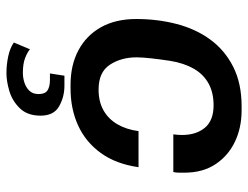

<svg xmlns="http://www.w3.org/2000/svg" viewBox="-107 -454 770 596"><g transform="rotate(90 278.0 -156.0)"><path d="M243 10Q182 10 136 -14.5Q90 -39 64.5 -84.5Q39 -130 39 -194Q39 -260 54.5 -319.5Q70 -379 103 -424Q136 -469 187.5 -495Q239 -521 310 -521H322Q377 -521 420.5 -500Q464 -479 490 -439.5Q516 -400 516 -344Q516 -336 516 -327Q516 -318 514 -309H397Q398 -316 398.5 -322.5Q399 -329 399 -336Q399 -380 376.5 -407Q354 -434 307 -434Q267 -434 238.5 -418Q210 -402 193 -372Q176 -342 169 -300Q164 -267 161 -239.5Q158 -212 158 -195Q158 -147 181 -112Q204 -77 258 -77Q295 -77 322 -92Q349 -107 365.5 -135Q382 -163 387 -201H499Q489 -131 455 -84Q421 -37 369.5 -13.5Q318 10 255 10ZM207 209Q181 209 155 203.5Q129 198 112 186L133 136Q142 144 160 151Q178 158 206 158Q222 158 237 153Q252 148 262 137.5Q272 127 272 109Q272 89 260.5 81.5Q249 74 228 74H208L215 29H246Q281 29 310 45.5Q339 62 339 103Q339 144 316 167.5Q293 191 262.5 200Q232 209 207 209Z"/></g></svg>

Font: Chivo Medium Medium
Style: Italic
Weight: 500
Italic angle: -8.05°
Version: Version 2.002